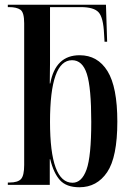

<svg xmlns="http://www.w3.org/2000/svg" viewBox="-20 -780 553 810"><path d="M315 10Q389 10 432 -53.5Q475 -117 475 -267Q475 -413 433.5 -480Q392 -547 316 -547Q214 -547 192 -428H190Q191 -477 191 -513Q191 -549 191 -577V-750H321Q376 -750 396 -728Q416 -706 419 -637L421 -604H432L427 -760H13V-750H18Q50 -750 66 -739Q82 -728 82 -682V-84Q82 -39 68.5 -24.5Q55 -10 20 -10H13V0H190V-108H192Q206 -50 233 -20Q260 10 315 10ZM286 -9Q191 -9 191 -266Q191 -526 284 -526Q328 -526 346.5 -468Q365 -410 365 -266Q365 -120 345 -64.5Q325 -9 286 -9Z"/></svg>

Font: Noto Serif Display Condensed Semi
Style: Regular
Weight: 600
Width: 3
Designer: Monotype Design Team
Foundry: Monotype Imaging Inc.
Version: Version 1.900